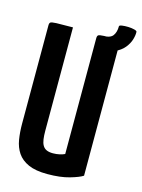

<svg xmlns="http://www.w3.org/2000/svg" viewBox="-118 -840 681 919"><g transform="rotate(15 222.5 -380.5)"><path d="M209 10Q150 10 114.5 -6Q79 -22 60.5 -49.5Q42 -77 36 -113.5Q30 -150 30 -192V-679Q30 -690 35 -694Q40 -698 64 -699Q88 -700 146 -700V-188Q146 -164 148.5 -146Q151 -128 158 -116Q165 -104 177.5 -98.5Q190 -93 209 -93Q226 -93 241.5 -96.5Q257 -100 267 -105V-679Q267 -690 272 -694Q277 -698 300.5 -699Q324 -700 381 -700V-28Q363 -16 318 -3Q273 10 209 10ZM287 -628 288 -697Q330 -697 343.5 -714.5Q357 -732 357 -762Q357 -767 370.5 -769Q384 -771 401 -770.5Q418 -770 431.5 -766.5Q445 -763 445 -758Q446 -742 439.5 -720Q433 -698 416 -677Q399 -656 367.5 -642Q336 -628 287 -628Z"/></g></svg>

Font: Yanone Kaffeesatz ExtraLight
Style: Regular
Weight: 200
Designer: Yanone (Cyrillic: Daniel Pouzeot, Huerta Tipografica, and Cyreal)
Foundry: Yanone
Version: Version 2.003